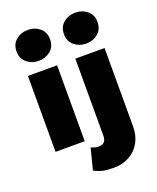

<svg xmlns="http://www.w3.org/2000/svg" viewBox="-181 -905 1012 1236"><g transform="rotate(-20 325.0 -287.0)"><path d="M62.5 0V-520H262.5V0ZM162.5 -587Q116 -587 81.8 -615.2Q47.5 -643.5 47.5 -693Q47.5 -742.5 81.8 -770.8Q116 -799 162.5 -799Q209 -799 243.2 -770.8Q277.5 -742.5 277.5 -693Q277.5 -643.5 243.2 -615.2Q209 -587 162.5 -587ZM381.5 225Q337.5 225 308.2 218.8Q279 212.5 247.5 195.5L284.5 50Q297.5 56.5 310 59.8Q322.5 63 336.5 63Q362 63 374.8 49.2Q387.5 35.5 387.5 7V-520H587.5V18Q587.5 79 561.5 125.8Q535.5 172.5 489 198.8Q442.5 225 381.5 225ZM487.5 -587Q441 -587 406.8 -615.2Q372.5 -643.5 372.5 -693Q372.5 -742.5 406.8 -770.8Q441 -799 487.5 -799Q534 -799 568.2 -770.8Q602.5 -742.5 602.5 -693Q602.5 -643.5 568.2 -615.2Q534 -587 487.5 -587Z"/></g></svg>

Font: Geologica Thin Roman Black
Style: Regular
Weight: 900
Version: Version 1.010;gftools[0.9.28]